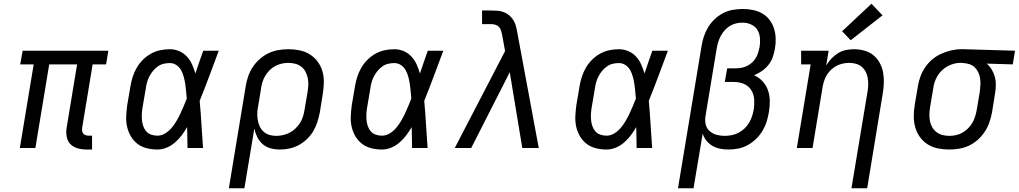

<svg xmlns="http://www.w3.org/2000/svg" viewBox="-20 -791 5444 1026"><path d="M442 8Q418 8 395 1.5Q372 -5 356.5 -20.5Q341 -36 336.5 -60Q332 -84 336 -108L392 -447H243L169 0H86L160 -447H88L101 -520H559L547 -447H475L419 -108Q418 -99 419 -91Q420 -83 425 -77Q430 -71 438 -68.5Q446 -66 455 -66H472V8Z M821 8Q792 8 764 1Q736 -6 714.5 -22.5Q693 -39 679 -63Q665 -87 659 -114.5Q653 -142 654.5 -171.5Q656 -201 660 -230L677 -330Q681 -355 689 -380Q697 -405 710.5 -428.5Q724 -452 743.5 -471.5Q763 -491 786.5 -504Q810 -517 835.5 -522.5Q861 -528 887 -528Q914 -528 938 -517.5Q962 -507 979 -488.5Q996 -470 1006.5 -446.5Q1017 -423 1024 -398Q1034 -428 1044.5 -458.5Q1055 -489 1066 -520H1149Q1124 -453 1099 -386Q1074 -319 1047 -252Q1053 -189 1056.5 -126Q1060 -63 1065 0H982Q981 -28 981 -56Q981 -84 980 -112Q967 -89 951 -68Q935 -47 915 -29.5Q895 -12 870.5 -2Q846 8 821 8ZM821 -66Q843 -66 862.5 -78Q882 -90 896.5 -107Q911 -124 922.5 -143.5Q934 -163 943.5 -183Q953 -203 961.5 -223.5Q970 -244 978 -264Q976 -284 974.5 -303.5Q973 -323 970 -342Q967 -361 962 -380Q957 -399 948 -415.5Q939 -432 923 -443Q907 -454 887 -454Q870 -454 853.5 -450Q837 -446 822.5 -435.5Q808 -425 797 -411.5Q786 -398 778 -382.5Q770 -367 765.5 -350.5Q761 -334 759 -318L742 -218Q739 -201 738 -183.5Q737 -166 738.5 -149.5Q740 -133 745.5 -117Q751 -101 761.5 -89Q772 -77 788 -71.5Q804 -66 821 -66Z M1203 215 1293 -330Q1297 -356 1306 -382.5Q1315 -409 1330.5 -432.5Q1346 -456 1368 -475.5Q1390 -495 1415.5 -507Q1441 -519 1468 -523.5Q1495 -528 1522 -528Q1552 -528 1581.5 -522Q1611 -516 1635.5 -500.5Q1660 -485 1677.5 -461.5Q1695 -438 1703 -410Q1711 -382 1710.5 -351.5Q1710 -321 1705 -290L1689 -190Q1684 -165 1676 -139.5Q1668 -114 1654.5 -91Q1641 -68 1621 -48.5Q1601 -29 1577 -16Q1553 -3 1527.5 2.5Q1502 8 1476 8Q1450 8 1426 1.5Q1402 -5 1384 -20.5Q1366 -36 1355 -58Q1344 -80 1339 -104L1286 215ZM1456 -65Q1474 -65 1492 -69Q1510 -73 1527 -81.5Q1544 -90 1558 -103.5Q1572 -117 1582.5 -133Q1593 -149 1598.5 -166.5Q1604 -184 1607 -202L1624 -302Q1627 -321 1627.5 -340Q1628 -359 1624 -376.5Q1620 -394 1611.5 -409.5Q1603 -425 1589 -435.5Q1575 -446 1557 -450.5Q1539 -455 1520 -455Q1503 -455 1485 -451Q1467 -447 1450.5 -438Q1434 -429 1420.5 -415.5Q1407 -402 1397.5 -386Q1388 -370 1382.5 -352.5Q1377 -335 1375 -318L1360 -227Q1356 -208 1355 -189Q1354 -170 1357 -151.5Q1360 -133 1367.5 -116.5Q1375 -100 1388 -88Q1401 -76 1418.5 -70.5Q1436 -65 1456 -65Z M2021 8Q1992 8 1964 1Q1936 -6 1914.5 -22.5Q1893 -39 1879 -63Q1865 -87 1859 -114.5Q1853 -142 1854.5 -171.5Q1856 -201 1860 -230L1877 -330Q1881 -355 1889 -380Q1897 -405 1910.5 -428.5Q1924 -452 1943.5 -471.5Q1963 -491 1986.5 -504Q2010 -517 2035.5 -522.5Q2061 -528 2087 -528Q2114 -528 2138 -517.5Q2162 -507 2179 -488.5Q2196 -470 2206.5 -446.5Q2217 -423 2224 -398Q2234 -428 2244.5 -458.5Q2255 -489 2266 -520H2349Q2324 -453 2299 -386Q2274 -319 2247 -252Q2253 -189 2256.5 -126Q2260 -63 2265 0H2182Q2181 -28 2181 -56Q2181 -84 2180 -112Q2167 -89 2151 -68Q2135 -47 2115 -29.5Q2095 -12 2070.5 -2Q2046 8 2021 8ZM2021 -66Q2043 -66 2062.5 -78Q2082 -90 2096.5 -107Q2111 -124 2122.5 -143.5Q2134 -163 2143.5 -183Q2153 -203 2161.5 -223.5Q2170 -244 2178 -264Q2176 -284 2174.5 -303.5Q2173 -323 2170 -342Q2167 -361 2162 -380Q2157 -399 2148 -415.5Q2139 -432 2123 -443Q2107 -454 2087 -454Q2070 -454 2053.5 -450Q2037 -446 2022.5 -435.5Q2008 -425 1997 -411.5Q1986 -398 1978 -382.5Q1970 -367 1965.5 -350.5Q1961 -334 1959 -318L1942 -218Q1939 -201 1938 -183.5Q1937 -166 1938.5 -149.5Q1940 -133 1945.5 -117Q1951 -101 1961.5 -89Q1972 -77 1988 -71.5Q2004 -66 2021 -66Z M2410 0 2679 -518 2663 -606Q2663 -606 2663 -606Q2663 -606 2663 -606Q2661 -617 2657.5 -628Q2654 -639 2646.5 -647Q2639 -655 2628 -658.5Q2617 -662 2605 -662H2556V-735H2605Q2623 -735 2640.5 -733.5Q2658 -732 2674 -725.5Q2690 -719 2702.5 -708Q2715 -697 2723.5 -683Q2732 -669 2736.5 -652.5Q2741 -636 2744 -619L2859 0H2771L2704 -405L2498 0Z M3221 8Q3192 8 3164 1Q3136 -6 3114.5 -22.5Q3093 -39 3079 -63Q3065 -87 3059 -114.5Q3053 -142 3054.5 -171.5Q3056 -201 3060 -230L3077 -330Q3081 -355 3089 -380Q3097 -405 3110.5 -428.5Q3124 -452 3143.5 -471.5Q3163 -491 3186.5 -504Q3210 -517 3235.5 -522.5Q3261 -528 3287 -528Q3314 -528 3338 -517.5Q3362 -507 3379 -488.5Q3396 -470 3406.5 -446.5Q3417 -423 3424 -398Q3434 -428 3444.5 -458.5Q3455 -489 3466 -520H3549Q3524 -453 3499 -386Q3474 -319 3447 -252Q3453 -189 3456.5 -126Q3460 -63 3465 0H3382Q3381 -28 3381 -56Q3381 -84 3380 -112Q3367 -89 3351 -68Q3335 -47 3315 -29.5Q3295 -12 3270.5 -2Q3246 8 3221 8ZM3221 -66Q3243 -66 3262.5 -78Q3282 -90 3296.5 -107Q3311 -124 3322.5 -143.5Q3334 -163 3343.5 -183Q3353 -203 3361.5 -223.5Q3370 -244 3378 -264Q3376 -284 3374.5 -303.5Q3373 -323 3370 -342Q3367 -361 3362 -380Q3357 -399 3348 -415.5Q3339 -432 3323 -443Q3307 -454 3287 -454Q3270 -454 3253.5 -450Q3237 -446 3222.5 -435.5Q3208 -425 3197 -411.5Q3186 -398 3178 -382.5Q3170 -367 3165.5 -350.5Q3161 -334 3159 -318L3142 -218Q3139 -201 3138 -183.5Q3137 -166 3138.5 -149.5Q3140 -133 3145.5 -117Q3151 -101 3161.5 -89Q3172 -77 3188 -71.5Q3204 -66 3221 -66Z M3603 215 3729 -545Q3733 -571 3741.5 -596.5Q3750 -622 3764.5 -646Q3779 -670 3800 -689.5Q3821 -709 3845.5 -721.5Q3870 -734 3897 -738.5Q3924 -743 3950 -743Q3977 -743 4004 -737.5Q4031 -732 4053.5 -719Q4076 -706 4092 -685Q4108 -664 4116 -639Q4124 -614 4125 -586Q4126 -558 4121 -531Q4117 -508 4109.5 -486Q4102 -464 4087 -445Q4072 -426 4052 -412Q4032 -398 4010 -389Q4036 -377 4055 -356.5Q4074 -336 4083.5 -309.5Q4093 -283 4093.5 -253.5Q4094 -224 4089 -194Q4085 -168 4077 -142Q4069 -116 4055 -92.5Q4041 -69 4020.5 -49Q4000 -29 3975.5 -15.5Q3951 -2 3924.5 3Q3898 8 3872 8Q3850 8 3827.5 3.5Q3805 -1 3786.5 -12Q3768 -23 3754.5 -40Q3741 -57 3735 -77L3686 215ZM3852 -65Q3870 -65 3889 -68.5Q3908 -72 3925.5 -81Q3943 -90 3958 -104Q3973 -118 3983 -135Q3993 -152 3999 -170.5Q4005 -189 4008 -207Q4012 -234 4010 -261.5Q4008 -289 3993.5 -311Q3979 -333 3954.5 -343Q3930 -353 3902 -353H3853L3866 -426H3914Q3929 -426 3944 -429Q3959 -432 3973 -439Q3987 -446 3999 -457Q4011 -468 4019 -481.5Q4027 -495 4031.5 -510Q4036 -525 4039 -539Q4043 -563 4041 -587.5Q4039 -612 4027.5 -631Q4016 -650 3994 -660Q3972 -670 3948 -670Q3931 -670 3913.5 -666Q3896 -662 3880.5 -652.5Q3865 -643 3852.5 -629Q3840 -615 3831.5 -599Q3823 -583 3818 -566.5Q3813 -550 3810 -533L3750 -171Q3746 -148 3751 -126.5Q3756 -105 3771.5 -91Q3787 -77 3808 -71Q3829 -65 3852 -65Z M4530 215 4616 -302Q4619 -321 4619.5 -339Q4620 -357 4617 -374.5Q4614 -392 4606 -407.5Q4598 -423 4585 -434Q4572 -445 4554.5 -450Q4537 -455 4519 -455Q4502 -455 4485 -451.5Q4468 -448 4452 -440Q4436 -432 4422.5 -419.5Q4409 -407 4399.5 -392Q4390 -377 4384.5 -360.5Q4379 -344 4376 -327L4322 0H4238L4312 -447H4261V-520H4408L4395 -441Q4407 -461 4423 -478Q4439 -495 4458.5 -507Q4478 -519 4500 -523.5Q4522 -528 4544 -528Q4572 -528 4599 -520.5Q4626 -513 4647 -496Q4668 -479 4681 -455Q4694 -431 4699 -404Q4704 -377 4703 -348Q4702 -319 4697 -290L4614 215ZM4526 -576 4480 -624 4637 -771 4696 -709Z M5052 8Q5021 8 4991.5 2Q4962 -4 4937.5 -19.5Q4913 -35 4896 -58.5Q4879 -82 4871 -110Q4863 -138 4863 -168.5Q4863 -199 4868 -230L4885 -330Q4889 -356 4898.5 -382Q4908 -408 4924 -431.5Q4940 -455 4962 -473.5Q4984 -492 5009.5 -503.5Q5035 -515 5062 -521.5Q5089 -528 5115 -528Q5119 -528 5123 -528Q5127 -528 5131 -528L5404 -520L5392 -447L5253 -451Q5269 -437 5280 -418.5Q5291 -400 5296.5 -379.5Q5302 -359 5301.5 -336Q5301 -313 5297 -290L5281 -190Q5276 -164 5267 -137.5Q5258 -111 5242.5 -87.5Q5227 -64 5205.5 -44.5Q5184 -25 5158.5 -13Q5133 -1 5105.5 3.5Q5078 8 5052 8ZM5053 -65Q5071 -65 5089 -69Q5107 -73 5123 -82Q5139 -91 5152.5 -104.5Q5166 -118 5175.5 -134Q5185 -150 5190.5 -167.5Q5196 -185 5199 -202L5216 -302Q5218 -320 5219 -337.5Q5220 -355 5217.5 -371.5Q5215 -388 5208 -403.5Q5201 -419 5189.5 -430.5Q5178 -442 5162 -447.5Q5146 -453 5128 -454L5119 -455Q5117 -455 5114.5 -455Q5112 -455 5110 -455Q5093 -455 5075.5 -450Q5058 -445 5042 -436Q5026 -427 5012.5 -414Q4999 -401 4989.5 -385Q4980 -369 4974.5 -352Q4969 -335 4967 -318L4950 -218Q4947 -199 4946.5 -180Q4946 -161 4949.5 -143.5Q4953 -126 4962 -110.5Q4971 -95 4985 -84.5Q4999 -74 5016.5 -69.5Q5034 -65 5053 -65Z"/></svg>

Font: Iosevka Etoile Oblique
Style: Regular
Weight: 400
Italic angle: -9°
Designer: Belleve Invis
Foundry: Belleve Invis
Version: Version 15.5.2; ttfautohint (v1.8.4)